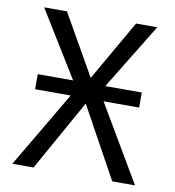

<svg xmlns="http://www.w3.org/2000/svg" viewBox="-78 -759 757 829"><g transform="rotate(10 300.0 -344.5)"><path d="M569 0H469L298 -311L124 0H31L228 -334H72V-400H227L49 -689H149L300 -424L452 -689H545L368 -400H528V-334H372Z"/></g></svg>

Font: Fira Mono
Style: Regular
Weight: 400
Designer: Carrois Corporate & Edenspiekermann AG
Foundry: Carrois Corporate GbR & Edenspiekermann AG
Version: Version 3.206